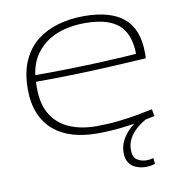

<svg xmlns="http://www.w3.org/2000/svg" viewBox="-83 -618 843 899"><g transform="rotate(-10 338.5 -169.0)"><path d="M341 10Q277 10 225 -5.5Q173 -21 135.5 -53Q98 -85 77.5 -134Q57 -183 57 -250Q57 -330 82.5 -386Q108 -442 152 -476Q196 -510 253 -526Q310 -542 374 -542Q500 -542 563.5 -489Q627 -436 627 -322Q627 -317 627 -310Q627 -303 626 -297Q604 -296 556 -293Q508 -290 438.5 -286.5Q369 -283 283.5 -280.5Q198 -278 101 -278Q100 -270 100 -263Q100 -256 100 -248Q100 -170 131 -120.5Q162 -71 217 -47.5Q272 -24 345 -24Q397 -24 447.5 -29.5Q498 -35 541 -43Q584 -51 613 -57L619 -24Q589 -17 545.5 -9Q502 -1 450 4.5Q398 10 341 10ZM103 -309Q193 -309 273.5 -311Q354 -313 418.5 -316Q483 -319 526 -321.5Q569 -324 585 -326Q584 -388 561.5 -429Q539 -470 492 -489.5Q445 -509 372 -509Q331 -509 287 -500Q243 -491 204.5 -468Q166 -445 138.5 -406Q111 -367 103 -309ZM538 204Q516 204 494.5 196Q473 188 460 169.5Q447 151 447 120Q447 90 461.5 62Q476 34 501 11Q526 -12 557 -27L578 -16Q554 -3 532 16Q510 35 496.5 59.5Q483 84 483 113Q483 149 503 161.5Q523 174 547 174Q557 174 565 172.5Q573 171 580 169L583 197Q574 200 563 202Q552 204 538 204Z"/></g></svg>

Font: Georama Expanded ExtraLight
Style: Regular
Weight: 250
Width: 7
Designer: Jean-Baptiste Levee
Foundry: Production Type
Version: Version 1.001